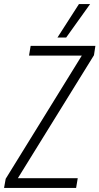

<svg xmlns="http://www.w3.org/2000/svg" viewBox="-46 -926 490 946"><path d="M-26 0 -18 -45 357 -652H97L105 -700H424L417 -654L42 -48H337L329 0ZM237 -741 343 -906H398L280 -741Z"/></svg>

Font: Georama SemiCondensed Light
Style: Italic
Weight: 300
Width: 4
Italic angle: -9°
Designer: Jean-Baptiste Levee
Foundry: Production Type
Version: Version 1.000